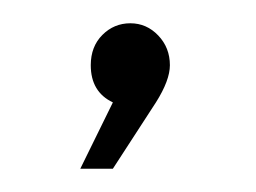

<svg xmlns="http://www.w3.org/2000/svg" viewBox="-20 -84 220 165"><path d="M126 -28Q126 -15 114 4L77 61H49L77 4Q58 -5 58 -28Q58 -44 68 -54Q78 -64 92 -64Q106 -64 116 -53.5Q126 -43 126 -28Z"/></svg>

Font: Montserrat Ultra Light
Style: Regular
Weight: 200
Designer: Julieta Ulanovsky
Foundry: Julieta Ulanovsky
Version: Version 3.100;PS 003.100;hotconv 1.0.88;makeotf.lib2.5.64775